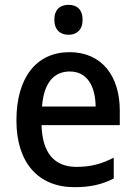

<svg xmlns="http://www.w3.org/2000/svg" viewBox="-20 -765 561 795"><path d="M264 -745C229 -745 205 -726 205 -683C205 -641 230 -621 264 -621C297 -621 322 -641 322 -683C322 -726 298 -745 264 -745ZM268 -549C133 -549 48 -447 48 -266C48 -92 138 10 288 10C355 10 402 -1 451 -26V-112C400 -86 355 -74 297 -74C204 -74 155 -133 152 -247H476V-307C476 -452 400 -549 268 -549ZM269 -469C341 -469 375 -408 376 -324H154C161 -419 201 -469 269 -469Z"/></svg>

Font: Noto Sans Lao SemiCondensed Medium
Style: Regular
Weight: 500
Width: 4
Designer: Monotype Design Team
Foundry: Monotype Imaging Inc.
Version: Version 2.003